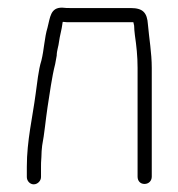

<svg xmlns="http://www.w3.org/2000/svg" viewBox="-20 -469 465 501"><path d="M87 -7V-34C87 -39 87 -48 88 -59C88 -70 89 -80 90 -89C96 -120 99 -156 104 -189C110 -226 115 -267 124 -302L128 -324C128 -337 133 -349 134 -360C136 -376 141 -391 143 -408C143 -409 143 -410 144 -412C151 -411 157 -411 164 -411H328C329 -408 329 -405 330 -402C330 -394 331 -386 332 -377C336 -350 339 -322 339 -292V-8C339 3 346 11 357 11C368 11 376 3 376 -8V-292C376 -331 369 -370 366 -405C364 -436 353 -448 321 -448H164C157 -448 150 -448 143 -449C111 -450 111 -423 104 -397C96 -371 95 -339 88 -311C80 -286 77 -251 73 -224C65 -163 50 -102 50 -34V-7C50 3 58 12 68 12C78 12 87 3 87 -7Z"/></svg>

Font: Electronic
Style: SeLt
Weight: 300
Version: Version 1.011